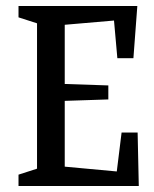

<svg xmlns="http://www.w3.org/2000/svg" viewBox="-20 -623 515 643"><path d="M42 0V-38.1L104 -58.1V-544.9L42 -564.9V-603H439.9L426.8 -428.2H373L361.8 -554.2L196.8 -540V-341.8L342.8 -336.9V-290L196.8 -285.2V-64.9L371.1 -48.8L387.2 -179.2H440.9L444.8 0Z"/></svg>

Font: Grenze
Style: Regular
Weight: 400
Designer: Renata Polastri
Foundry: Omnibus-Type
Version: Version 1.002;PS 001.002;hotconv 1.0.88;makeotf.lib2.5.64775